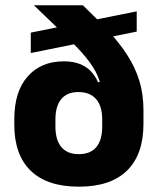

<svg xmlns="http://www.w3.org/2000/svg" viewBox="-20 -680 587 714"><path d="M273.4 14.2Q155.7 14.2 94.5 -44.8Q33.2 -103.9 33.2 -216.1V-236.8Q33.2 -339.5 82.9 -395.7Q132.6 -451.9 216.8 -451.9Q252.3 -451.9 277.2 -441.9Q302.1 -431.8 318.4 -414.4Q334.8 -396.9 344.6 -374.5L390.1 -376.6L360.1 -235.3Q360.1 -260.3 354.4 -279.4Q348.6 -298.4 337.5 -311.3Q326.4 -324.2 309.8 -331Q293.2 -337.7 271.4 -337.7Q229.5 -337.7 207.8 -311.5Q186.1 -285.3 186.1 -235.3V-209.4Q186.1 -158.9 208.4 -132.8Q230.7 -106.7 273.1 -106.7Q315.9 -106.7 338 -132.8Q360.1 -158.9 360.1 -209.4Q360.1 -224.5 360.1 -243.8Q360.1 -263 360.1 -284.8Q359.3 -301.3 358.2 -315.4Q357.2 -329.5 356.3 -345.4Q353.3 -381 335.3 -414.1Q317.3 -447.3 285.4 -483.1Q253.6 -518.8 208.5 -561.9Q163.5 -604.9 106.3 -660.1V-660.3H288.2Q341.9 -609.1 383.8 -563.7Q425.8 -518.4 454.5 -473.3Q483.3 -428.3 498.4 -378.9Q513.5 -329.5 513.5 -270.2V-219.6Q513.5 -105.6 452.5 -45.7Q391.6 14.2 273.4 14.2ZM488.4 -562.5 94.5 -482.8V-558.7L488.4 -637.7Z"/></svg>

Font: Anek Devanagari Medium
Style: Regular
Weight: 500
Designer: Kailash Malviya (Devanagari) & Yesha Goshar (Latin)
Foundry: Ek Type
Version: Version 1.003